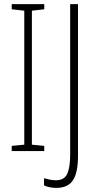

<svg xmlns="http://www.w3.org/2000/svg" viewBox="-20 -785 473 933"><path d="M195 -51H37V-76L98 -82V-733L37 -740V-765H195V-740L135 -733V-82L195 -76ZM254 128Q220 128 194 116V81Q208 85 222.5 88Q237 91 252 91Q293 91 307 59Q321 27 321 -34V-765H359V-27Q359 54 334.5 91Q310 128 254 128Z"/></svg>

Font: Noto Sans Tamil UI ExtraCondensed ExtraLight
Style: Regular
Weight: 200
Width: 2
Designer: Jelle Bosma - Monotype Design Team
Foundry: Monotype Imaging Inc.
Version: Version 2.004; ttfautohint (v1.8.4.7-5d5b)